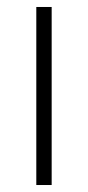

<svg xmlns="http://www.w3.org/2000/svg" viewBox="-20 -530 252 550"><path d="M84 0V-510H128V0Z"/></svg>

Font: Saira SemiCondensed ExtraLight
Style: Regular
Weight: 250
Width: 4
Designer: Hector Gatti with collaboration of the Omnibus-Type team
Foundry: Omnibus-Type
Version: Version 1.101